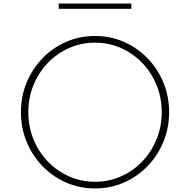

<svg xmlns="http://www.w3.org/2000/svg" viewBox="-20 -1042 1067 1078"><path d="M513.5 16Q600 16 675.5 -17Q751 -50 808 -108.8Q865 -167.5 897.2 -245.2Q929.5 -323 929.5 -412Q929.5 -501.5 897.2 -579Q865 -656.5 808 -715.2Q751 -774 675.5 -807Q600 -840 513.5 -840Q427 -840 351.5 -807Q276 -774 219 -715.2Q162 -656.5 129.8 -579Q97.5 -501.5 97.5 -412Q97.5 -323 129.8 -245.2Q162 -167.5 219 -108.8Q276 -50 351.5 -17Q427 16 513.5 16ZM513.5 -21.5Q435.5 -21.5 367.5 -51.8Q299.5 -82 248.2 -135.5Q197 -189 168 -259.8Q139 -330.5 139 -412Q139 -493.5 168 -564.2Q197 -635 248.2 -688.5Q299.5 -742 367.5 -772.2Q435.5 -802.5 513.5 -802.5Q591.5 -802.5 659.5 -772.2Q727.5 -742 778.8 -688.5Q830 -635 859 -564.2Q888 -493.5 888 -412Q888 -330.5 859 -259.8Q830 -189 778.8 -135.5Q727.5 -82 659.5 -51.8Q591.5 -21.5 513.5 -21.5ZM309.5 -992.5H717.5V-1022H309.5Z"/></svg>

Font: Spartan ExtraLight
Style: Regular
Weight: 200
Designer: Matt Bailey, Mirko Velimirovic
Foundry: Matt Bailey
Version: Version 1.003; ttfautohint (v1.8.3)